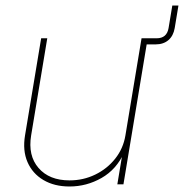

<svg xmlns="http://www.w3.org/2000/svg" viewBox="-20 -676 674 704"><path d="M504.9 -513.2 508.8 -535.6H554.2Q591.8 -535.6 598.1 -573.2L611.8 -655.8H634.3L620.6 -573.2Q615.7 -544.4 597.4 -528.8Q579.1 -513.2 550.3 -513.2ZM234.9 7.8Q179.2 7.8 139.2 -15.9Q99.1 -39.6 80.8 -81.8Q62.5 -124 71.8 -179.7L130.9 -535.6H153.3L94.2 -179.7Q82 -105.5 121.3 -60.1Q160.6 -14.6 234.9 -14.6Q285.6 -14.6 329.3 -35.9Q373 -57.1 402.6 -94.5Q432.1 -131.8 439.9 -179.7L499 -535.6H521.5L432.6 0H410.2L429.7 -117.2H435.5Q407.2 -54.7 352.3 -23.4Q297.4 7.8 234.9 7.8Z"/></svg>

Font: Inter 20pt Thin
Style: Italic
Weight: 250
Italic angle: -9.3988°
Version: Version 4.001;git-66647c0bb